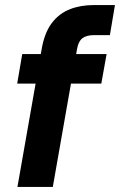

<svg xmlns="http://www.w3.org/2000/svg" viewBox="-20 -740 475 760"><path d="M49 0 145 -546Q156 -610 184.5 -648Q213 -686 255.5 -703Q298 -720 352 -720H435L415 -601H353Q322 -601 306 -588.5Q290 -576 285 -546L189 0ZM48 -409 68 -526H402L381 -409Z"/></svg>

Font: DM Sans 9pt ExtraBold
Style: Italic
Weight: 800
Italic angle: -10°
Version: Version 4.004;gftools[0.9.30]